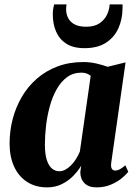

<svg xmlns="http://www.w3.org/2000/svg" viewBox="-20 -820 605 851"><path d="M473 -99Q470.5 -79.5 475.8 -71.8Q481 -64 491 -64Q499.5 -64 510.2 -69.2Q521 -74.5 535.5 -87.5L548.5 -59Q539.5 -46.5 520 -30.2Q500.5 -14 472 -1.8Q443.5 10.5 408 10.5Q372 10.5 353.8 -8.8Q335.5 -28 336 -58L340 -85.5Q326.5 -63 305 -40.8Q283.5 -18.5 254.2 -4Q225 10.5 188.5 10.5Q137.5 10.5 100 -13.8Q62.5 -38 42.5 -81.8Q22.5 -125.5 22.5 -184Q22.5 -239.5 36.2 -292.2Q50 -345 76.8 -390.8Q103.5 -436.5 143.2 -471.2Q183 -506 234.8 -525.5Q286.5 -545 349.5 -545Q379 -545 407.2 -538.5Q435.5 -532 457 -524L536.5 -543.5ZM382 -484Q375.5 -489.5 365.2 -493.8Q355 -498 341.5 -498Q304.5 -498 277.5 -478.2Q250.5 -458.5 231.5 -425Q212.5 -391.5 201 -349.8Q189.5 -308 184.2 -264Q179 -220 179 -179.5Q179 -138 187.2 -111.8Q195.5 -85.5 210 -73.2Q224.5 -61 243 -61Q256.5 -61 269.5 -68Q282.5 -75 294.5 -87Q306.5 -99 316.8 -115Q327 -131 334 -148.5ZM354.5 -606.5Q304 -606.5 273.2 -626.8Q242.5 -647 228.2 -680.8Q214 -714.5 214 -756Q214 -771.5 216 -782.2Q218 -793 220 -800.5H275Q274.5 -796.5 273.8 -791.5Q273 -786.5 273 -779Q273 -758 282 -740.2Q291 -722.5 310.5 -712Q330 -701.5 362 -701.5Q398.5 -701.5 421 -716.8Q443.5 -732 454.2 -754.8Q465 -777.5 466 -800.5H523Q523 -796.5 523.2 -792Q523.5 -787.5 523 -781Q522.5 -734 504.5 -694.2Q486.5 -654.5 449.5 -630.5Q412.5 -606.5 354.5 -606.5Z"/></svg>

Font: Merriweather 72pt ExtraBold
Style: Italic
Weight: 800
Italic angle: -7.8°
Version: Version 2.101